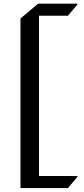

<svg xmlns="http://www.w3.org/2000/svg" viewBox="-20 -874 442 1012"><path d="M87.9 117.2V-776.4L180.7 -854.5H387.7V-849.6L337.9 -791H185.5V53.7H387.7V58.6L337.9 117.2Z"/></svg>

Font: Gothica
Style: Book
Weight: 400
Designer: Wojciech Kalinowski "wmk69" (wmk69@o2.pl)
Foundry: Wojciech Kalinowski "wmk69" (wmk69@o2.pl)
Version: Version 2.1.0; 2021-05-14